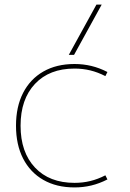

<svg xmlns="http://www.w3.org/2000/svg" viewBox="-20 -810 569 840"><path d="M306 10Q227 10 169.5 -23Q112 -56 81 -116.5Q50 -177 50 -260Q50 -343 81 -403.5Q112 -464 169.5 -497Q227 -530 306 -530Q344 -530 379.5 -521.5Q415 -513 450 -495L441 -477Q408 -494 375 -502Q342 -510 306 -510Q196 -510 133 -443Q70 -376 70 -260Q70 -144 133 -77Q196 -10 306 -10Q342 -10 375 -18Q408 -26 441 -43L450 -25Q415 -7 379.5 1.5Q344 10 306 10ZM304 -570H281L402 -790H425Z"/></svg>

Font: M PLUS 2 Thin
Style: Regular
Weight: 100
Designer: Coji Morishita
Foundry: UNDERFOREST DESIGN
Version: Version 1.001